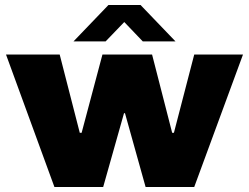

<svg xmlns="http://www.w3.org/2000/svg" viewBox="-20 -745 992 765"><path d="M679.2 -580.1H548.8L475.1 -657.2L400.9 -580.1H272.9L412.1 -725.1H540ZM753.9 0H560.1L478 -293.9H474.1L391.1 0H196.8L3.9 -527.8H217.8L297.9 -215.8H305.2L388.2 -527.8H585.9L666 -215.8H672.9L753.9 -527.8H948.2Z"/></svg>

Font: Archivo-RBTV
Style: Regular
Weight: 500
Designer: Hector Gatti
Foundry: Hector Gatti
Version: ""